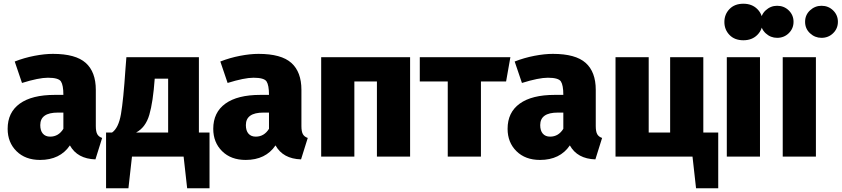

<svg xmlns="http://www.w3.org/2000/svg" viewBox="-20 -840 4515 1030"><path d="M195 18Q116 18 68.5 -29Q21 -76 21 -149Q21 -237 86 -284Q151 -331 274 -331H320Q320 -383 307 -403Q294 -423 237 -423Q188 -423 98 -395L59 -510Q110 -530 164.5 -540.5Q219 -551 264 -551Q386 -551 440 -502.5Q494 -454 494 -358V-164Q494 -134 502 -120Q510 -106 528 -100L492 15Q395 12 355 -60Q302 18 195 18ZM249 -107Q294 -107 320 -149V-236H290Q196 -236 196 -169Q196 -139 210 -123Q224 -107 249 -107Z M1104 170H984L965 0H688L669 170H549V-129H581Q616 -153 629 -228.5Q642 -304 653 -469L658 -533H1047V-129H1104ZM882 -129V-418H810Q801 -292 781 -224Q761 -156 710 -129Z M1298 18Q1219 18 1171.5 -29Q1124 -76 1124 -149Q1124 -237 1189 -284Q1254 -331 1377 -331H1423Q1423 -383 1410 -403Q1397 -423 1340 -423Q1291 -423 1201 -395L1162 -510Q1213 -530 1267.5 -540.5Q1322 -551 1367 -551Q1489 -551 1543 -502.5Q1597 -454 1597 -358V-164Q1597 -134 1605 -120Q1613 -106 1631 -100L1595 15Q1498 12 1458 -60Q1405 18 1298 18ZM1352 -107Q1397 -107 1423 -149V-236H1393Q1299 -236 1299 -169Q1299 -139 1313 -123Q1327 -107 1352 -107Z M2180 0H2002V-403H1881V0H1703V-533H2180Z M2560 0H2382V-403H2232V-533H2718L2695 -403H2560Z M2877 18Q2798 18 2750.5 -29Q2703 -76 2703 -149Q2703 -237 2768 -284Q2833 -331 2956 -331H3002Q3002 -383 2989 -403Q2976 -423 2919 -423Q2870 -423 2780 -395L2741 -510Q2792 -530 2846.5 -540.5Q2901 -551 2946 -551Q3068 -551 3122 -502.5Q3176 -454 3176 -358V-164Q3176 -134 3184 -120Q3192 -106 3210 -100L3174 15Q3077 12 3037 -60Q2984 18 2877 18ZM2931 -107Q2976 -107 3002 -149V-236H2972Q2878 -236 2878 -169Q2878 -139 2892 -123Q2906 -107 2931 -107Z M3833 170H3714L3695 0H3282V-533H3460V-129H3575V-533H3753V-129H3833Z M3968 -624Q3921 -624 3893.5 -652.5Q3866 -681 3866 -722Q3866 -763 3893.5 -791.5Q3921 -820 3968 -820Q4014 -820 4042.5 -791.5Q4071 -763 4071 -722Q4071 -681 4042.5 -652.5Q4014 -624 3968 -624ZM4057 0H3879V-533H4057Z M4357 0H4179V-533H4357ZM4149 -637Q4114 -637 4087.5 -661.5Q4061 -686 4061 -723Q4061 -760 4087.5 -784.5Q4114 -809 4149 -809Q4186 -809 4211.5 -784Q4237 -759 4237 -723Q4237 -687 4211.5 -662Q4186 -637 4149 -637ZM4387 -637Q4352 -637 4325.5 -661.5Q4299 -686 4299 -723Q4299 -760 4325.5 -784.5Q4352 -809 4387 -809Q4424 -809 4449.5 -784Q4475 -759 4475 -723Q4475 -687 4449.5 -662Q4424 -637 4387 -637Z"/></svg>

Font: Trujillo ExtraBold
Style: Regular
Weight: 800
Designer: Fira Sans original fonts by bBox Type GmbH, Carrois Corporate GbR, & Edenspiekermann AG / Changes by Cristiano Sobral
Foundry: Fira Sans original fonts by bBox Type GmbH, Carrois Corporate GbR, & Edenspiekermann AG / Changes by Cristiano Sobral
Version: Version 4.301;July 28, 2020;FontCreator 13.0.0.2655 64-bit